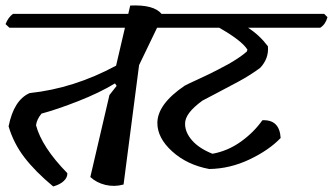

<svg xmlns="http://www.w3.org/2000/svg" viewBox="-20 -671 1202 693"><path d="M676 -621 688 -609Q681 -583 662 -571H547L482 -436L426 -5Q393 4 361 -3.5Q329 -11 306 -32L375 -328L401 -361L395 -370Q339 -336 262.5 -306Q186 -276 130 -261Q113 -241 110 -219Q131 -140 223 -46Q224 -31 210.5 -18Q197 -5 172 2Q107 -52 68 -103Q29 -154 11 -215Q30 -310 87 -335Q247 -352 399 -434L431 -571H14L0 -584Q10 -609 27 -621H443L450 -651Q535 -655 563 -621Z M548 -227Q548 -295 647 -362Q654 -366 696.5 -385.5Q739 -405 764.5 -418.5Q790 -432 805 -440Q847 -464 871 -485L873 -492Q852 -525 771 -571H555L542 -584Q552 -610 569 -621H1150L1162 -609Q1155 -583 1136 -571H875Q916 -545 947 -504Q951 -460 919 -426Q884 -400 842.5 -377.5Q801 -355 761.5 -334.5Q722 -314 711 -308Q647 -262 648 -224Q648 -193 673.5 -164Q699 -135 747 -116Q802 -126 849 -159.5Q896 -193 927 -237Q989 -240 993 -173Q951 -129 880.5 -95.5Q810 -62 735 -61Q655 -76 601.5 -124.5Q548 -173 548 -227Z"/></svg>

Font: Tillana Medium
Style: Regular
Weight: 500
Designer: Lipi Raval (Devanagari, Latin), Jonny Pinhorn (Latin)
Foundry: Indian Type Foundry
Version: Version 2.003;PS 1.0;hotconv 1.0.79;makeotf.lib2.5.61930; tt